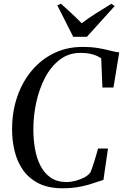

<svg xmlns="http://www.w3.org/2000/svg" viewBox="-20 -1004 662 1033"><path d="M318 9Q239.5 9 187 -18Q134.5 -45 103.2 -90.2Q72 -135.5 58.5 -191.5Q45 -247.5 45 -305Q44.5 -402 72.8 -483.8Q101 -565.5 152 -625.5Q203 -685.5 272 -718.5Q341 -751.5 422.5 -751.5Q472.5 -751.5 510 -745Q547.5 -738.5 574.8 -731.2Q602 -724 621.5 -722L590.5 -533H531L524.5 -690Q514.5 -697 499.8 -703.8Q485 -710.5 464 -715Q443 -719.5 413 -719.5Q349.5 -719.5 301.8 -683Q254 -646.5 222.2 -585.8Q190.5 -525 174.8 -451.8Q159 -378.5 159.5 -305Q159.5 -253.5 168.2 -203.2Q177 -153 197.5 -112.8Q218 -72.5 252.5 -48.5Q287 -24.5 339 -24.5Q360.5 -24.5 386.5 -31.2Q412.5 -38 435.2 -50.2Q458 -62.5 468 -79.5Q472.5 -91 478 -107Q483.5 -123 488.8 -140.5Q494 -158 499 -174.8Q504 -191.5 507.5 -205H561L536.5 -36Q521.5 -32 501.2 -24.8Q481 -17.5 454.2 -9.8Q427.5 -2 393.8 3.5Q360 9 318 9ZM374 -806 288.5 -975 308 -984Q336.5 -958.5 364.5 -932.5Q392.5 -906.5 419.5 -879Q454 -905.5 494.2 -930.8Q534.5 -956 579 -983.5L597 -971.5L447.5 -806Z"/></svg>

Font: Merriweather 120pt
Style: Italic
Weight: 400
Italic angle: -7.8°
Version: Version 2.101